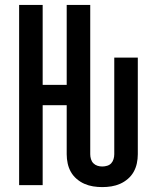

<svg xmlns="http://www.w3.org/2000/svg" viewBox="-20 -755 640 783"><path d="M397 8Q378 8 359.5 5Q341 2 324 -5.5Q307 -13 292.5 -25.5Q278 -38 269 -54Q260 -70 256 -88.5Q252 -107 252 -126V-326H154V0H58V-735H154V-409H252V-735H348V-126Q348 -116 351 -106Q354 -96 361 -89Q368 -82 377.5 -79Q387 -76 397 -76Q407 -76 417 -79Q427 -82 433.5 -89Q440 -96 443 -106Q446 -116 446 -126V-520H542V-126Q542 -107 538 -88.5Q534 -70 525 -54Q516 -38 501.5 -25.5Q487 -13 470 -5.5Q453 2 434.5 5Q416 8 397 8Z"/></svg>

Font: Iosevka SS04 Medium Extended
Style: Regular
Weight: 500
Width: 7
Monospace: yes
Designer: Belleve Invis
Foundry: Belleve Invis
Version: Version 19.0.0; ttfautohint (v1.8.4)